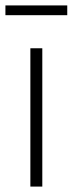

<svg xmlns="http://www.w3.org/2000/svg" viewBox="-28 -688 268 708"><path d="M84 0V-510H128V0ZM-8 -632V-668H220V-632Z"/></svg>

Font: Saira SemiCondensed ExtraLight
Style: Regular
Weight: 250
Width: 4
Designer: Hector Gatti with collaboration of the Omnibus-Type team
Foundry: Omnibus-Type
Version: Version 1.101